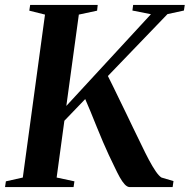

<svg xmlns="http://www.w3.org/2000/svg" viewBox="-36 -763 773 783"><path d="M-15.5 0 -12 -23.5 57 -39 147.5 -703.5 83.5 -719.5 87 -743H362.5L360 -719.5L285.5 -703.5L234.5 -331L579.5 -705L504 -720L507 -743H717.5L714 -720L647 -705.5L404 -453Q414 -433.5 426 -408.8Q438 -384 451.5 -356.2Q465 -328.5 478.8 -300.2Q492.5 -272 505.5 -244.5Q524 -207.5 540.2 -173.2Q556.5 -139 571.2 -111.2Q586 -83.5 599 -64.5Q612 -45.5 622.5 -39L671.5 -24.5L668 0H492.5Q482.5 -0.5 472.5 -11.2Q462.5 -22 452.2 -40.5Q442 -59 431 -82.5Q420 -106 407.5 -131.5Q397 -154 384 -184.2Q371 -214.5 358 -246.8Q345 -279 333 -308.5Q321 -338 311.5 -359L226.5 -270.5L195 -39L267.5 -23.5L264 0Z"/></svg>

Font: Merriweather 120pt SemiBold
Style: Italic
Weight: 600
Italic angle: -7.8°
Version: Version 2.101